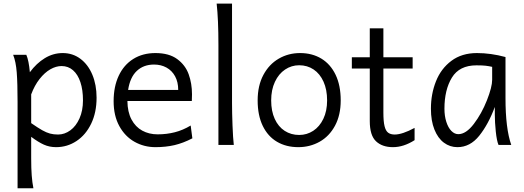

<svg xmlns="http://www.w3.org/2000/svg" viewBox="-20 -801 2894 1061"><path d="M145 -401.9Q181.2 -451.2 227.5 -479.5Q273.9 -507.8 326.7 -507.8Q381.8 -507.8 424.3 -476.1Q466.8 -444.3 490.2 -388.4Q513.7 -332.5 513.7 -261.2Q513.7 -179.7 483.9 -117.7Q454.1 -55.7 402.8 -21.7Q351.6 12.2 290 12.2Q253.4 12.2 222.4 -1.7Q191.4 -15.6 152.3 -44.9V73.2Q152.3 130.4 155.3 168.9Q158.2 207.5 164.6 239.3H77.1V-236.8Q77.1 -341.3 72.5 -400.6Q67.9 -460 52.7 -498H125.5Q139.2 -466.8 145 -401.9ZM300.8 -57.6Q336.9 -57.6 368.7 -80.8Q400.4 -104 419.4 -147Q438.5 -189.9 438.5 -246.6Q438.5 -304.2 424.3 -346.9Q410.2 -389.6 383.5 -412.8Q356.9 -436 320.3 -436Q289.6 -436 258.1 -418Q226.6 -399.9 198.7 -364.5Q170.9 -329.1 152.3 -279.3V-120.6Q190.4 -94.2 213.4 -81.3Q236.3 -68.4 256.1 -63Q275.9 -57.6 300.8 -57.6Z M684.1 -242.7Q684.6 -182.6 706.5 -141.1Q728.5 -99.6 766.1 -79.1Q803.7 -58.6 851.1 -58.6Q900.9 -58.6 945.8 -70.1Q990.7 -81.5 1033.7 -107.4L1043 -36.6Q992.2 -10.3 944.1 1Q896 12.2 838.9 12.2Q776.4 12.2 723.6 -17.3Q670.9 -46.9 639.4 -104.2Q607.9 -161.6 607.9 -241.7Q607.9 -322.3 636 -382.3Q664.1 -442.4 716.3 -475.1Q768.6 -507.8 838.9 -507.8Q914.1 -507.8 959.2 -474.6Q1004.4 -441.4 1022.7 -390.4Q1041 -339.4 1041 -279.8Q1040.5 -261.2 1040 -242.7ZM964.8 -304.2Q964.8 -347.7 947.5 -379.4Q930.2 -411.1 899.9 -427.7Q869.6 -444.3 831.5 -444.3Q773.4 -444.3 736.1 -409.2Q698.7 -374 688 -304.2Z M1272 0H1187V-551.8Q1187 -694.8 1177.2 -781.2H1262.2V-231.9Q1262.2 -178.2 1264.9 -107.7Q1267.6 -37.1 1272 0Z M1638.2 -507.8Q1705.1 -507.8 1755.9 -477.1Q1806.6 -446.3 1834.7 -387.5Q1862.8 -328.6 1862.8 -246.1Q1862.8 -165 1831.3 -106.4Q1799.8 -47.9 1746.3 -17.8Q1692.9 12.2 1628.4 12.2Q1561.5 12.2 1510.7 -17.6Q1460 -47.4 1431.9 -105.5Q1403.8 -163.6 1403.8 -246.1Q1403.8 -327.6 1435.3 -386.7Q1466.8 -445.8 1520.3 -476.8Q1573.7 -507.8 1638.2 -507.8ZM1633.3 -55.2Q1675.8 -55.2 1710.9 -78.1Q1746.1 -101.1 1766.8 -144.3Q1787.6 -187.5 1787.6 -246.1Q1787.6 -305.7 1767.8 -349.6Q1748 -393.6 1713.1 -417Q1678.2 -440.4 1633.3 -440.4Q1590.8 -440.4 1555.4 -416.7Q1520 -393.1 1499.3 -348.9Q1478.5 -304.7 1478.5 -246.1Q1478.5 -187 1498.3 -143.8Q1518.1 -100.6 1553.2 -77.9Q1588.4 -55.2 1633.3 -55.2Z M2151.4 12.2Q2092.3 12.2 2057.9 -20.3Q2023.4 -52.7 2023.4 -131.8V-422.4H1924.3V-484.4H2023.4V-644.5H2098.6V-484.4H2260.3V-422.4H2098.6V-178.7Q2098.6 -130.4 2105 -104.2Q2111.3 -78.1 2124.8 -67.9Q2138.2 -57.6 2161.1 -57.6Q2203.1 -57.6 2271 -94.2V-26.4Q2210.4 12.2 2151.4 12.2Z M2714.4 -167V-210Q2678.7 -113.8 2628.2 -50.8Q2577.6 12.2 2507.8 12.2Q2466.3 12.2 2433.1 -12.5Q2399.9 -37.1 2380.6 -85.2Q2361.3 -133.3 2361.3 -200.2Q2361.3 -281.7 2389.2 -351.8Q2417 -421.9 2474.4 -464.8Q2531.7 -507.8 2615.7 -507.8Q2692.4 -507.8 2773.4 -485.8V-258.8Q2773.4 -91.3 2805.2 0H2734.9Q2725.1 -22.5 2719.7 -74.2Q2714.4 -126 2714.4 -167ZM2612.8 -439.9Q2518.6 -439.9 2477.3 -372.3Q2436 -304.7 2436 -200.2Q2436 -160.2 2446.3 -127.9Q2456.5 -95.7 2474.1 -77.6Q2491.7 -59.6 2512.7 -59.6Q2555.2 -59.6 2598.4 -116.2Q2641.6 -172.9 2670.7 -246.6Q2699.7 -320.3 2699.7 -359.9V-431.6Q2682.1 -435.5 2664.6 -437.7Q2647 -439.9 2612.8 -439.9Z"/></svg>

Font: Lesson One Light
Style: Regular
Weight: 300
Designer: But Ko, Victor Gaultney, Annie Olsen, Julie Remington, Don Collingsworth, Eric Hays, Becca Hirsbrunner
Version: Version 1.100